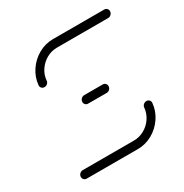

<svg xmlns="http://www.w3.org/2000/svg" viewBox="-128 -621 693 723"><g transform="rotate(-30 218.5 -259.5)"><path d="M386.3 -140.7Q393.3 -140.7 398.1 -135.7Q403 -130.7 402.2 -123.3Q399.3 -90 380.2 -61.7Q361.1 -33.3 331.5 -16.7Q301.9 0 268.5 0H45.9Q38.9 0 34.3 -4.6Q29.6 -9.3 29.6 -16.3Q29.6 -24.1 35.4 -29.6Q41.1 -35.2 48.9 -35.2H271.1Q295.2 -35.2 316.5 -47Q337.8 -58.9 351.3 -79.1Q364.8 -99.3 367 -123.3Q367.4 -130.4 373.1 -135.6Q378.9 -140.7 386.3 -140.7ZM291.1 -261.1Q291.1 -253.3 285.6 -247.6Q280 -241.9 272.2 -241.9H191.9Q184.8 -241.9 180.2 -246.5Q175.6 -251.1 175.6 -257.8Q175.6 -265.6 181.3 -271.3Q187 -277 194.8 -277H275.2Q281.9 -277 286.5 -272.4Q291.1 -267.8 291.1 -261.1ZM80.7 -377.8Q73.3 -377.8 68.5 -382.8Q63.7 -387.8 64.4 -395.2Q67.4 -428.5 86.5 -456.9Q105.6 -485.2 135.2 -501.9Q164.8 -518.5 198.1 -518.5H420.7Q427.8 -518.5 432.4 -513.9Q437 -509.3 437 -502.6Q437 -494.8 431.3 -489.1Q425.6 -483.3 417.8 -483.3H195.2Q171.1 -483.3 150 -471.5Q128.9 -459.6 115.2 -439.4Q101.5 -419.3 99.6 -395.2Q99.3 -388.1 93.7 -383Q88.1 -377.8 80.7 -377.8Z"/></g></svg>

Font: 26F Galaxy Sans Light
Style: Italic
Weight: 300
Italic angle: -5°
Designer: C₂₉H₂₅N₃O₅
Version: Version 1.200